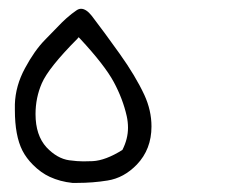

<svg xmlns="http://www.w3.org/2000/svg" viewBox="-20 -244 540 435"><path d="M163.6 -224.1Q158.2 -224.1 152.8 -220.2Q147.5 -216.3 142.1 -212.4Q130.4 -203.1 120.1 -192.9L81.5 -153.3Q58.1 -129.4 36.6 -89.4Q15.1 -49.8 13.7 -7.8Q13.7 -1 13.7 5.4Q13.7 63.5 30.8 97.2Q39.6 114.3 54.7 129.4Q72.8 147.5 92.8 156.7Q116.2 167.5 144 170.4Q149.4 170.4 154.8 170.4Q190.4 170.4 223.6 165Q260.7 159.2 290 128.9Q323.2 94.2 323.2 42.5Q323.2 6.3 307.1 -28.8Q287.1 -71.8 251.2 -122.1Q215.3 -172.4 188 -208Q175.3 -224.1 163.6 -224.1ZM189.9 121.1Q182.1 121.6 168.7 121.6Q155.3 121.6 136.7 119.1Q109.4 115.2 85.4 89.8Q60.5 62.5 60.5 14.6Q60.5 -22.5 74.7 -55.2Q89.8 -90.3 155.3 -156.2L158.2 -159.7L161.6 -156.2Q217.3 -96.2 237.8 -58.1Q258.3 -20 267.1 19Q270 32.2 270 45.4Q270 70.8 257.3 95.7Q219.2 119.6 189.9 121.1Z"/></svg>

Font: Bakudai
Style: Light
Weight: 300
Version: Version 1.48